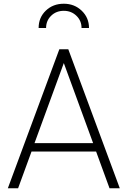

<svg xmlns="http://www.w3.org/2000/svg" viewBox="-20 -1009 684 1029"><path d="M298 -745H346L622 0H567L495 -197H149L77 0H22ZM479 -242 322 -671 165 -242ZM322 -989Q379 -989 418 -951.5Q457 -914 457 -859H417Q417 -898 389.5 -924.5Q362 -951 322 -951Q281 -951 254 -924.5Q227 -898 227 -859H187Q187 -915 225.5 -952Q264 -989 322 -989Z"/></svg>

Font: Eudoxus Sans ExtraLight
Style: Regular
Weight: 200
Designer: Stijn de Vries
Foundry: tokotype
Version: Version 2.005